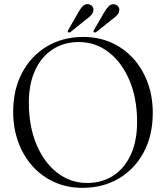

<svg xmlns="http://www.w3.org/2000/svg" viewBox="-20 -891 800 925"><path d="M381.5 -713Q455 -713 516.2 -685.8Q577.5 -658.5 622.2 -609Q667 -559.5 691.5 -492.8Q716 -426 716 -347.5Q716 -239.5 672.8 -158.2Q629.5 -77 553 -31.5Q476.5 14 377 14Q304 14 243 -13.2Q182 -40.5 137.2 -90Q92.5 -139.5 68 -206.5Q43.5 -273.5 43.5 -352.5Q43.5 -460 86.8 -541Q130 -622 206.2 -667.5Q282.5 -713 381.5 -713ZM640.5 -304Q640.5 -416.5 604 -503.2Q567.5 -590 504 -639.2Q440.5 -688.5 359.5 -688.5Q289 -688.5 234.8 -653.8Q180.5 -619 149.8 -553.5Q119 -488 119 -396Q119 -282.5 155.5 -195.5Q192 -108.5 255.5 -59Q319 -9.5 400 -9.5Q470.5 -9.5 524.8 -44.2Q579 -79 609.8 -145Q640.5 -211 640.5 -304ZM356.5 -830Q367.5 -850 378.8 -861.2Q390 -872.5 405 -871Q417 -869.5 424.2 -861Q431.5 -852.5 430 -841Q428.5 -828 419.2 -818Q410 -808 396.5 -798.5L320 -737Q313 -732.5 308.5 -736Q304.5 -739 309 -747ZM481 -830Q492.5 -849.5 503.8 -861Q515 -872.5 530 -870.5Q542 -868.5 549 -860.2Q556 -852 554.5 -840.5Q553 -827 543.2 -817.2Q533.5 -807.5 520.5 -798L444 -737Q437 -732.5 432 -736Q428.5 -739 433 -747Z"/></svg>

Font: Fraunces 72pt S000 Light
Style: Regular
Weight: 300
Version: Version 1.000; ttfautohint (v1.8.3)